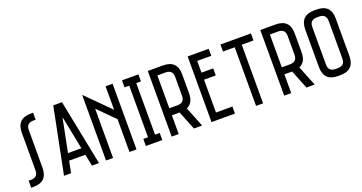

<svg xmlns="http://www.w3.org/2000/svg" viewBox="-38 -1282 3541 1879"><g transform="rotate(-20 1732.5 -342.0)"><path d="M146.5 -537.1Q146.5 -683.6 293 -683.6H317.4V-610.4H293Q219.7 -610.4 219.7 -537.1V-146.5Q219.7 0 73.2 0H48.8V-73.2H73.2Q146.5 -73.2 146.5 -146.5Z M390.6 0 527.3 -683.6H618.2L754.9 0H681.6L657.2 -122.1H488.3L463.9 0ZM502.9 -195.3H642.6L572.8 -544.4Z M1145.5 -683.6V0H1072.3V-341.8L901.4 -512.7V0H828.1V-683.6L1072.3 -439.5V-683.6Z M1414.1 -683.6V-610.4H1365.2V-73.2H1414.1V0H1243.2V-73.2H1292V-610.4H1243.2V-683.6Z M1670.4 -683.6Q1816.9 -683.6 1816.9 -537.1V-341.8Q1816.9 -239.3 1745.6 -208.5L1829.1 0H1743.7L1665.5 -195.3H1585V0H1511.7V-683.6ZM1585 -610.4V-268.6H1670.4Q1743.7 -268.6 1743.7 -341.8V-537.1Q1743.7 -610.4 1670.4 -610.4Z M2146.5 -683.6V-610.4H2000V-488.3H2122.1V-415H2000V-73.2H2170.9V0H1926.8V-683.6Z M2585.9 -683.6V-610.4H2463.9V0H2390.6V-610.4H2268.6V-683.6Z M2842.3 -683.6Q2988.8 -683.6 2988.8 -537.1V-341.8Q2988.8 -239.3 2917.5 -208.5L3001 0H2915.5L2837.4 -195.3H2756.8V0H2683.6V-683.6ZM2756.8 -610.4V-268.6H2842.3Q2915.5 -268.6 2915.5 -341.8V-537.1Q2915.5 -610.4 2842.3 -610.4Z M3269.5 -683.6Q3416 -683.6 3416 -537.1V-146.5Q3416 0 3269.5 0H3245.1Q3098.6 0 3098.6 -146.5V-537.1Q3098.6 -683.6 3245.1 -683.6ZM3269.5 -73.2Q3342.8 -73.2 3342.8 -146.5V-537.1Q3342.8 -610.4 3269.5 -610.4H3245.1Q3171.9 -610.4 3171.9 -537.1V-146.5Q3171.9 -73.2 3245.1 -73.2Z"/></g></svg>

Font: Saniretro
Style: Regular
Weight: 400
Designer: Jayvee D. Enaguas (Grand Chaos)
Version: Version 1.0 - 6/10/2013